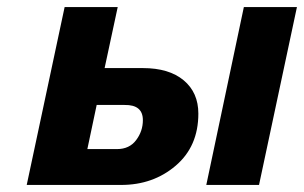

<svg xmlns="http://www.w3.org/2000/svg" viewBox="-20 -524 861 544"><path d="M384.8 -183.6Q384.8 -227.5 333 -226.6H253.9L227.5 -101.6H311.5Q346.7 -101.6 365.7 -127Q384.8 -152.3 384.8 -183.6ZM323.2 0H55.7L163.1 -503.9H313.5L276.4 -331.1H384.8Q459 -331.1 500.5 -296.4Q542 -261.7 542 -202.1Q542 -109.4 478 -54.7Q414.1 0 323.2 0ZM713.9 0H564.5L670.9 -503.9H821.3Z"/></svg>

Font: FreeUniversal
Style: BoldItalic
Weight: 700
Italic angle: -11°
Version: Version 1.001 March 22, 2017